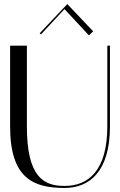

<svg xmlns="http://www.w3.org/2000/svg" viewBox="-20 -926 594 950"><path d="M511 -700V-301C511 -83 418 -6 300 -6C197 -6 113 -48 113 -301V-700H30V-300C30 -40 149 4 300 4C423 4 524 -78 524 -300V-700ZM441 -771 313 -906 176 -761 183 -756 299 -881 420 -751Z"/></svg>

Font: Italiana
Style: Regular
Weight: 400
Designer: Santiago Orozco
Foundry: Santiago Orozco
Version: Version 1.000;PS 001.001;hotconv 1.0.56